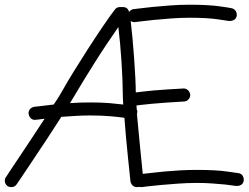

<svg xmlns="http://www.w3.org/2000/svg" viewBox="-30 -763 1044 806"><path d="M348.6 -333Q394.5 -333 429.7 -330.1Q464.8 -327.1 487.3 -324.2Q486.3 -339.8 485.8 -352.1Q485.4 -364.3 485.4 -374Q485.4 -397.5 483.9 -432.1Q482.4 -466.8 480 -504.9Q477.5 -543 474.1 -580.6Q470.7 -618.2 466.8 -649.4Q445.3 -618.2 418.9 -579.1Q392.6 -540 367.2 -499.5Q341.8 -459 319.3 -422.4Q296.9 -385.7 282.2 -360.4Q278.3 -354.5 273.9 -346.7Q269.5 -338.9 263.7 -330.1Q305.7 -333 348.6 -333ZM971.7 -36.1Q982.4 -34.2 988.3 -25.9Q994.1 -17.6 993.2 -3.9Q988.3 18.6 960.9 17.6Q941.4 14.6 916 11.7Q893.6 9.8 863.3 7.3Q833 4.9 795.9 4.9Q757.8 4.9 717.8 7.8Q677.7 10.7 644 13.7Q610.4 16.6 588.4 19.5Q566.4 22.5 564.5 22.5Q557.6 22.5 554.7 21.5Q552.7 21.5 550.8 22Q548.8 22.5 544.9 22.5Q534.2 22.5 526.9 15.6Q519.5 8.8 517.6 -2Q517.6 -4.9 514.6 -31.2Q511.7 -57.6 507.8 -96.2Q503.9 -134.8 499.5 -180.7Q495.1 -226.6 492.2 -268.6Q471.7 -271.5 435.1 -274.9Q398.4 -278.3 348.6 -278.3Q318.4 -278.3 287.1 -276.4Q255.9 -274.4 227.5 -272.5Q200.2 -229.5 168.5 -181.6Q136.7 -133.8 108.9 -91.8Q81.1 -49.8 61.5 -21Q42 7.8 40 10.7Q32.2 22.5 17.6 22.5Q8.8 22.5 2 18.6Q-9.8 9.8 -9.8 -4.9Q-9.8 -14.6 -4.9 -19.5Q-4.9 -20.5 10.7 -43.5Q26.4 -66.4 49.8 -102.1Q73.2 -137.7 102.1 -180.7Q130.9 -223.6 157.2 -264.6Q140.6 -262.7 130.4 -261.2Q120.1 -259.8 116.2 -259.8Q106.4 -259.8 99.1 -266.6Q91.8 -273.4 89.8 -287.1Q89.8 -297.9 96.2 -305.2Q102.5 -312.5 113.3 -314.5Q115.2 -314.5 138.2 -317.4Q161.1 -320.3 195.3 -324.2Q209 -343.8 218.8 -359.9Q228.5 -376 234.4 -386.7Q250 -415 278.3 -460.9Q306.6 -506.8 338.4 -556.2Q370.1 -605.5 400.9 -650.9Q431.6 -696.3 452.1 -722.7Q456.1 -728.5 461.9 -731Q467.8 -733.4 473.6 -733.4H485.4Q506.8 -733.4 511.7 -712.9Q520.5 -723.6 530.3 -724.6Q532.2 -724.6 554.7 -727.5Q577.1 -730.5 610.8 -733.9Q644.5 -737.3 685.1 -740.2Q725.6 -743.2 765.6 -743.2Q845.7 -743.2 893.1 -736.3Q940.4 -729.5 942.4 -728.5Q952.1 -726.6 958.5 -718.3Q964.8 -710 963.9 -696.3Q959 -674.8 931.6 -674.8Q930.7 -674.8 886.2 -681.6Q841.8 -688.5 765.6 -688.5Q727.5 -688.5 687.5 -685.5Q647.5 -682.6 614.3 -679.2Q581.1 -675.8 558.6 -672.9Q536.1 -669.9 534.2 -669.9Q526.4 -669.9 518.6 -674.8Q522.5 -642.6 526.4 -600.6Q530.3 -558.6 533.2 -516.6Q536.1 -474.6 538.1 -437Q540 -399.4 540 -375Q548.8 -376 568.4 -378.4Q587.9 -380.9 615.2 -383.3Q642.6 -385.7 674.8 -387.7Q707 -389.6 741.2 -391.6Q752 -391.6 759.8 -383.8Q767.6 -376 768.6 -364.3Q768.6 -353.5 760.7 -345.2Q752.9 -336.9 742.2 -336.9Q706.1 -335 671.9 -332.5Q637.7 -330.1 609.9 -327.6Q582 -325.2 564 -322.8Q545.9 -320.3 543 -320.3L543.9 -303.7Q545.9 -300.8 546.4 -296.9Q546.9 -293 544.9 -284.2Q547.9 -252 551.3 -215.8Q554.7 -179.7 558.1 -145Q561.5 -110.4 564.5 -81.1Q567.4 -51.8 569.3 -33.2Q581.1 -34.2 605 -37.1Q628.9 -40 660.2 -43Q691.4 -45.9 726.6 -47.9Q761.7 -49.8 795.9 -49.8Q876 -49.8 922.9 -43Q969.7 -36.1 971.7 -36.1Z"/></svg>

Font: Coming Soon
Style: Regular
Weight: 400
Designer: Dathan Boardman
Foundry: Open Window
Version: Version 1.002